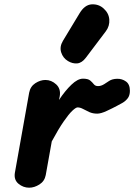

<svg xmlns="http://www.w3.org/2000/svg" viewBox="-20 -872 624 892"><path d="M115.5 0Q88 0 66 -18.2Q44 -36.5 49 -68.5L115.5 -441.5Q121 -470.5 144.2 -485.5Q167.5 -500.5 191 -500.5Q219 -500.5 241.2 -479.8Q263.5 -459 257.5 -424.5L254 -407.5Q282.5 -450.5 311.8 -478.5Q341 -506.5 365.5 -506.5Q389 -506.5 399 -498Q409 -489.5 415.8 -480.8Q422.5 -472 435.5 -472Q450 -472 464.8 -481.5Q479.5 -491 487 -496Q501.5 -505.5 524.2 -506Q547 -506.5 565.2 -493.5Q583.5 -480.5 583.5 -450Q583.5 -428.5 573.2 -415.2Q563 -402 548.8 -394Q534.5 -386 523 -380Q503.5 -369.5 476.2 -356.8Q449 -344 431.5 -344Q411.5 -344 395.2 -351.2Q379 -358.5 365.8 -365.8Q352.5 -373 340.5 -373Q332.5 -373 316 -357.5Q299.5 -342 275.5 -307.2Q251.5 -272.5 220.5 -215L192.5 -58.5Q187 -30 163.2 -15Q139.5 0 115.5 0ZM295.5 -588.5Q272.5 -602.5 264.2 -628.8Q256 -655 272.5 -682.5L349.5 -810Q373.5 -850 406.2 -851.8Q439 -853.5 462 -832Q485.5 -811 487.8 -781Q490 -751 471.5 -726.5L379 -604Q360.5 -579.5 338.8 -577.5Q317 -575.5 295.5 -588.5Z"/></svg>

Font: Edu AU VIC WA NT Pre
Style: Bold
Weight: 700
Designer: Tina and Corey Anderson, Eben Sorkin, Mirko Velimirovic
Foundry: Google for Education
Version: Version 1.001